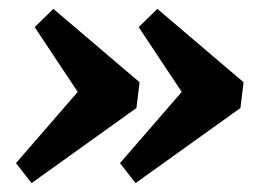

<svg xmlns="http://www.w3.org/2000/svg" viewBox="-20 -440 583 432"><path d="M287 -197 51 -28 16 -73 166 -246 163 -221 58 -379 100 -420 294 -255ZM521 -197 285 -28 250 -73 400 -246 397 -221 292 -379 334 -420 528 -255Z"/></svg>

Font: Rasa
Style: Italic
Weight: 400
Italic angle: -7.10001°
Designer: Anna Giedrys (Yrsa+Rasa design), David Brezina (Yrsa art-direction, Rasa art-direction, design)
Foundry: Rosetta Type Foundry
Version: Version 2.004